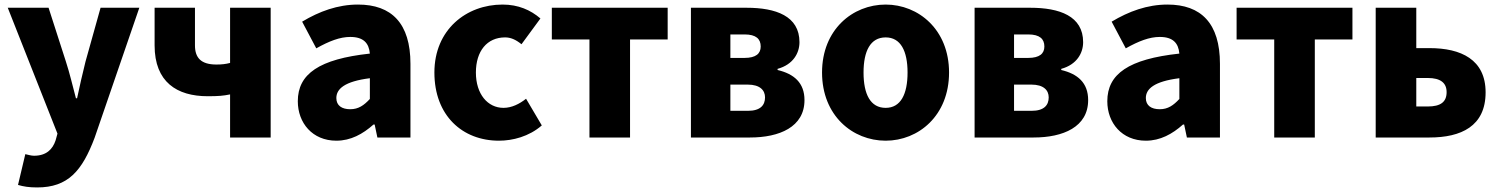

<svg xmlns="http://www.w3.org/2000/svg" viewBox="-20 -603 6575 842"><path d="M143 219C278 219 340 147 395 1L591 -569H421L355 -333C342 -279 329 -226 318 -172H313C298 -228 286 -281 269 -333L193 -569H14L232 -17L224 12C211 52 183 80 129 80C116 80 101 75 91 73L59 208C83 215 106 219 143 219Z M989 0H1167V-569H989V-327C970 -322 953 -320 929 -320C862 -320 835 -349 835 -404V-569H658V-404C658 -243 756 -181 891 -181C938 -181 960 -183 989 -189Z M1455 14C1518 14 1571 -15 1618 -57H1623L1635 0H1780V-323C1780 -501 1697 -583 1550 -583C1461 -583 1380 -553 1305 -508L1367 -391C1424 -423 1471 -441 1516 -441C1574 -441 1598 -414 1602 -368C1380 -344 1286 -279 1286 -159C1286 -64 1350 14 1455 14ZM1516 -124C1479 -124 1455 -140 1455 -173C1455 -213 1491 -246 1602 -260V-169C1576 -141 1552 -124 1516 -124Z M2168 14C2228 14 2300 -4 2356 -53L2287 -170C2258 -147 2224 -130 2188 -130C2119 -130 2067 -190 2067 -285C2067 -379 2116 -439 2195 -439C2219 -439 2241 -430 2267 -409L2350 -522C2307 -559 2253 -583 2184 -583C2025 -583 1885 -473 1885 -285C1885 -96 2008 14 2168 14Z M2565 0H2743V-430H2908V-569H2400V-430H2565Z M3010 0H3269C3398 0 3508 -46 3508 -164C3508 -240 3462 -279 3390 -296V-301C3459 -320 3486 -371 3486 -418C3486 -533 3382 -569 3254 -569H3010ZM3183 -349V-452H3245C3296 -452 3316 -432 3316 -399C3316 -368 3295 -349 3245 -349ZM3183 -117V-232H3259C3313 -232 3335 -207 3335 -176C3335 -142 3315 -117 3260 -117Z M3864 14C4008 14 4142 -96 4142 -285C4142 -473 4008 -583 3864 -583C3719 -583 3585 -473 3585 -285C3585 -96 3719 14 3864 14ZM3864 -130C3797 -130 3767 -190 3767 -285C3767 -379 3797 -439 3864 -439C3930 -439 3960 -379 3960 -285C3960 -190 3930 -130 3864 -130Z M4254 0H4513C4642 0 4752 -46 4752 -164C4752 -240 4706 -279 4634 -296V-301C4703 -320 4730 -371 4730 -418C4730 -533 4626 -569 4498 -569H4254ZM4427 -349V-452H4489C4540 -452 4560 -432 4560 -399C4560 -368 4539 -349 4489 -349ZM4427 -117V-232H4503C4557 -232 4579 -207 4579 -176C4579 -142 4559 -117 4504 -117Z M5005 14C5068 14 5121 -15 5168 -57H5173L5185 0H5330V-323C5330 -501 5247 -583 5100 -583C5011 -583 4930 -553 4855 -508L4917 -391C4974 -423 5021 -441 5066 -441C5124 -441 5148 -414 5152 -368C4930 -344 4836 -279 4836 -159C4836 -64 4900 14 5005 14ZM5066 -124C5029 -124 5005 -140 5005 -173C5005 -213 5041 -246 5152 -260V-169C5126 -141 5102 -124 5066 -124Z M5568 0H5746V-430H5911V-569H5403V-430H5568Z M6013 0H6249C6387 0 6495 -49 6495 -198C6495 -342 6387 -392 6249 -392H6191V-569H6013ZM6191 -136V-261H6241C6298 -261 6324 -239 6324 -199C6324 -156 6298 -136 6241 -136Z"/></svg>

Font: Noto Sans CJK TC Black
Style: Regular
Weight: 900
Designer: Ryoko NISHIZUKA 西塚涼子 (kana, bopomofo & ideographs); Paul D. Hunt (Latin, Greek & Cyrillic); Sandoll Communications 산돌커뮤니
Foundry: Adobe
Version: Version 2.004;hotconv 1.0.118;makeotfexe 2.5.65603